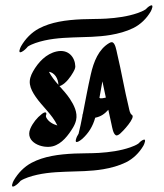

<svg xmlns="http://www.w3.org/2000/svg" viewBox="-20 -708 608 710"><path d="M92.2 -232.4C70.8 -181.7 136.8 -157.2 175.1 -167C209.2 -175.8 233.1 -208.7 249.7 -235.8C254.8 -244.2 259.3 -254.2 261.4 -263.8C267.7 -292.2 253.3 -319.9 238.1 -343C227 -359.7 213.2 -374.7 199.6 -390C202 -389.9 204.8 -391.1 206.5 -392C225 -401.8 240.4 -422.8 250.7 -440.8C254.3 -447.1 258.7 -455.1 258.5 -462.7C257.4 -496.3 233.1 -527.1 189.9 -517.8C150.6 -509.4 120.9 -477.4 101.9 -443.4C93.8 -429 88 -413 90.6 -396.3C93.1 -380.1 102 -364.7 111 -351.4C135.9 -314.3 172.1 -286.1 192.1 -244C175.4 -248.6 158.1 -258.5 150.6 -274.5C150 -276.1 149.7 -277.7 149.6 -279.3C151.2 -283.5 152.8 -289.2 149.8 -291.6C145.5 -295 136.9 -288.1 134.2 -286C117 -272.9 101.1 -253.1 92.2 -232.4ZM56 -39.4C64.2 -44.7 74.1 -48.7 83.6 -52.2C173.1 -83.1 269.7 -66.5 361.8 -82.2C390.5 -87.1 419.5 -94.8 445.8 -107.7C473 -121.2 494.8 -142.9 510.2 -169C513.3 -174.3 523.8 -198.4 507.8 -190.1C501.6 -186.9 496.3 -182 491.5 -176.9C482.8 -170.9 471.7 -166.8 461.7 -163.1C424.6 -150.3 385.1 -145.1 346.2 -142.6C316.1 -140.7 286 -141.6 256 -140.2C195.4 -137.5 141.8 -129.7 97.1 -106.2C69.3 -91.5 46.6 -67.9 30.9 -40.8C27.7 -35.5 17.2 -11.4 33.3 -19.7C41.9 -24.2 49.4 -31.5 56 -39.4ZM83.2 -536C91.4 -541.3 101.3 -545.3 110.8 -548.8C200.3 -579.7 296.9 -563.1 389 -578.8C417.7 -583.7 446.7 -591.4 473 -604.3C500.2 -617.8 522 -639.5 537.4 -665.6C540.5 -670.9 551 -695 535 -686.7C528.8 -683.5 523.5 -678.6 518.7 -673.5C509.9 -667.5 498.9 -663.4 488.9 -659.7C451.8 -646.9 412.3 -641.7 373.4 -639.2C343.3 -637.3 313.2 -638.2 283.2 -636.8C222.6 -634.1 169 -626.3 124.3 -602.8C96.5 -588.1 73.8 -564.5 58.1 -537.4C54.9 -532.1 44.4 -508 60.5 -516.3C69.1 -520.8 76.6 -528.1 83.2 -536ZM160.9 -442.6C181.3 -439.6 195.4 -418.2 196 -394.2C182.8 -409.2 170.2 -424.7 160.9 -442.6ZM393.2 -551.9C391.2 -552.2 388.2 -551.3 383.9 -548.8C345 -526 326.6 -481.2 315.5 -431.8C304.7 -384.3 296 -336 286.5 -287.8C285.2 -284.7 284.4 -281.6 284.7 -279C280.3 -257.2 276.2 -234.8 270.6 -213.6C266.3 -207 262.6 -199.8 260.8 -192.2C255.7 -171.5 280.3 -191 284.9 -195.1C307.6 -215.9 323 -240.2 332.1 -272.7C354 -277 367.6 -287.7 380.6 -302C384.3 -284.1 388.1 -266.2 392.3 -248.4C395.1 -236.1 398.1 -213.9 408.3 -207.9C413.2 -205 420.6 -211 423.9 -213.5C431.6 -219.4 483.5 -273.8 467.7 -283.3C460.1 -287.9 458.3 -301.8 456.1 -311.1C440.1 -376.5 429.1 -443.6 413.3 -509.4C410.8 -519.6 406.2 -552.5 393.2 -551.9ZM358.7 -407.2C363.2 -387.3 367.3 -367.2 371.4 -347.1C364.7 -346.1 352.8 -341.9 347.7 -346.2C351.5 -366.5 355 -386.9 358.7 -407.2Z"/></svg>

Font: Quiapo Free
Style: Regular
Weight: 400
Designer: Aaron Amar
Version: Version 001.002